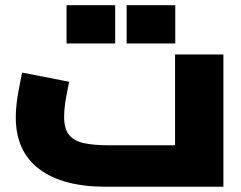

<svg xmlns="http://www.w3.org/2000/svg" viewBox="-20 -710 917 730"><path d="M382.9 0Q217.3 0 128.7 -67.5Q40 -135 40 -263.9Q40 -288.3 42.9 -313.9Q45.9 -339.5 50.1 -362.8Q54.2 -386 58.2 -404.7Q62.2 -423.4 64.3 -434L242.9 -399.1Q240.8 -385.9 235.9 -363.2Q231 -340.5 227.4 -314.8Q223.8 -289.1 223.8 -265.7Q223.8 -220 242.9 -196.8Q262.1 -173.5 300 -165.6Q338 -157.6 392.9 -157.6H645.6V-502.8H829.4V0ZM233 -544.8V-690.3H417.9V-544.8ZM461.5 -544.8V-690.3H646.4V-544.8Z"/></svg>

Font: TitilliumWeb ExtraLight
Style: Regular
Weight: 400
Designer: Mohamed Gaber, Accademia di Belle Arti di Urbino and others
Foundry: Kief Type Foundry, Accademia di Belle Arti di Urbino and others
Version: Version 3.000; ttfautohint (v1.8.2)